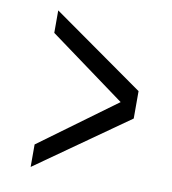

<svg xmlns="http://www.w3.org/2000/svg" viewBox="-72 -676 656 732"><g transform="rotate(10 256.0 -310.0)"><path d="M95 -7V-94L390 -310L95 -526V-613L450 -363V-257Z"/></g></svg>

Font: Hasubi Mono
Style: Regular
Weight: 400
Designer: Eli Heuer
Foundry: Eli Heuer
Version: Version 1.000